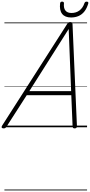

<svg xmlns="http://www.w3.org/2000/svg" viewBox="-54 -1558 1103 2351"><path d="M-11 14Q-27 14 -32.5 5Q-38 -4 -28 -20L770 -1267Q778 -1279 785.5 -1283.5Q793 -1288 807 -1288Q820 -1288 826.5 -1282.5Q833 -1277 834 -1261L888 -14Q888 0 882 7Q876 14 860 14Q846 14 841 8.5Q836 3 835 -10L819 -392H273L27 -9Q18 5 10.5 9.5Q3 14 -11 14ZM305 -442H817L787 -1203ZM816 -1344Q741 -1344 706.5 -1388.5Q672 -1433 682 -1518Q684 -1529 690 -1533.5Q696 -1538 707 -1538Q718 -1538 723.5 -1533Q729 -1528 729 -1518Q723 -1459 747 -1429Q771 -1399 821 -1399Q879 -1399 920 -1430.5Q961 -1462 979 -1517Q984 -1529 990 -1533.5Q996 -1538 1007 -1538Q1019 -1538 1024.5 -1532Q1030 -1526 1027 -1516Q1010 -1457 980.5 -1419Q951 -1381 909.5 -1362.5Q868 -1344 816 -1344ZM0 763H1012V773H0ZM0 -20H1012V0H0ZM0 -505H1012V-500H0ZM0 -1283H1012V-1273H0Z"/></svg>

Font: Playwrite NL Guides
Style: Regular
Weight: 400
Designer: Veronika Burian, José Scaglione
Foundry: TypeTogether
Version: Version 1.003